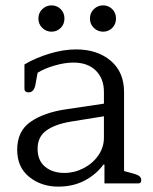

<svg xmlns="http://www.w3.org/2000/svg" viewBox="-20 -683 568 715"><path d="M123 -614Q123 -635 137.5 -649Q152 -663 172 -663Q192 -663 206 -649Q220 -635 220 -614Q220 -593 206 -579Q192 -565 172 -565Q152 -565 137.5 -579Q123 -593 123 -614ZM315 -614Q315 -635 329.5 -649Q344 -663 364 -663Q384 -663 398 -649Q412 -635 412 -614Q412 -593 398 -579Q384 -565 364 -565Q344 -565 329.5 -579Q315 -593 315 -614ZM44 -125Q44 -195 94 -229.5Q144 -264 226 -276L367 -297V-341Q367 -390 337 -420Q307 -450 253 -450Q222 -450 183.5 -439Q145 -428 120 -412L112 -368Q107 -339 86 -339Q79 -339 75 -342.5Q71 -346 71 -352V-443Q111 -467 163.5 -483Q216 -499 264 -499Q342 -499 392 -457Q442 -415 442 -340V-46L479 -36Q493 -32 499.5 -26.5Q506 -21 506 -12Q506 0 495 0H369V-70H365Q338 -33 295 -10.5Q252 12 197 12Q134 12 89 -24Q44 -60 44 -125ZM367 -170V-250L243 -230Q184 -220 152 -196.5Q120 -173 120 -129Q120 -85 148 -62Q176 -39 220 -39Q257 -39 291 -56.5Q325 -74 346 -104Q367 -134 367 -170Z"/></svg>

Font: Maitree
Style: Regular
Weight: 400
Designer: CadsonDemak Team
Foundry: CadsonDemak
Version: Version 1.000